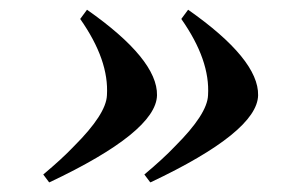

<svg xmlns="http://www.w3.org/2000/svg" viewBox="-20 -377 609 395"><path d="M82 -2C228 -71 302 -131 303 -181C304 -230 256 -289 159 -357L145 -338C185 -281 203 -229 200 -181C199 -155 176 -120 133 -77C115 -58 94 -39 69 -18L81 -2ZM290 -2C436 -71 510 -131 511 -181C512 -230 464 -289 367 -357L353 -338C393 -281 411 -229 408 -181C407 -155 384 -120 341 -77C323 -58 302 -39 277 -18L289 -2Z"/></svg>

Font: GFS Pyrsos
Style: Regular
Weight: 400
Designer: George Matthiopoulos
Foundry: George Matthiopoulos
Version: Version 1.0